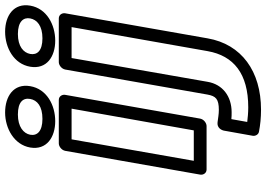

<svg xmlns="http://www.w3.org/2000/svg" viewBox="-165 -638 1041 751"><g transform="rotate(-90 355.5 -262.5)"><path d="M221 -25H102L186 -503H306ZM238 25C249 25 264 15 267 0L360 -528C362 -539 355 -553 340 -553H170C159 -553 144 -543 141 -528L48 0C46 11 53 25 68 25ZM266 -617C217 -617 199 -638 204 -665C209 -691 235 -713 283 -713C332 -713 349 -693 344 -665C339 -637 315 -617 266 -617ZM257 -567C320 -567 383 -600 394 -665C405 -730 354 -763 291 -763C229 -763 165 -728 154 -665C143 -600 195 -567 257 -567ZM292 123C354 123 401 88 411 29L504 -503H625L531 29C513 131 443 188 311 188C290 188 270 186 254 184L265 122C275 123 282 123 292 123ZM301 73C284 73 269 70 253 68C231 65 222 83 220 93L200 205C198 215 204 228 216 230C242 235 270 238 302 238C452 238 558 162 581 29L679 -528C681 -539 674 -553 659 -553H488C477 -553 462 -543 459 -528L361 29C355 61 344 73 301 73ZM581 -617C532 -617 515 -638 520 -665C525 -691 549 -713 598 -713C647 -713 664 -691 659 -665C654 -638 630 -617 581 -617ZM572 -567C634 -567 698 -600 709 -665C720 -729 670 -763 607 -763C544 -763 481 -729 470 -665C459 -600 510 -567 572 -567Z"/></g></svg>

Font: Asimov
Style: XWidOuIt
Weight: 500
Designer: Google
Version: Version 2.000980; 2014